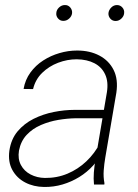

<svg xmlns="http://www.w3.org/2000/svg" viewBox="-20 -741 555 771"><path d="M362.8 -97.2 409.2 -370.1Q416 -412.6 402.3 -442.1Q388.7 -471.7 359.1 -487.1Q329.6 -502.4 288.1 -502.9Q250 -502.9 213.4 -489Q176.8 -475.1 149.4 -448.5Q122.1 -421.9 112.8 -383.3L74.7 -383.8Q81.1 -420.9 102.1 -449.7Q123 -478.5 153.3 -498Q183.6 -517.6 218.8 -527.8Q253.9 -538.1 289.6 -538.1Q340.8 -538.1 379.2 -517.8Q417.5 -497.6 436.3 -460Q455.1 -422.4 447.3 -369.1L402.8 -108.4Q398.4 -83 396.5 -56.9Q394.5 -30.8 399.4 -5.4L398.9 0H357.4Q355 -24.4 356.9 -48.8Q358.9 -73.2 362.8 -97.2ZM409.7 -299.8 405.8 -266.1H283.2Q250.5 -265.6 214.1 -259.5Q177.7 -253.4 144.3 -239Q110.8 -224.6 87.2 -199.5Q63.5 -174.3 56.2 -136.2Q50.8 -103 64 -78.4Q77.1 -53.7 103 -40.3Q128.9 -26.9 160.2 -26.4Q209 -25.9 251.2 -43.7Q293.5 -61.5 326.9 -93.3Q360.4 -125 382.3 -167.5L395 -138.7Q379.4 -104.5 354.5 -76.9Q329.6 -49.3 298.1 -30Q266.6 -10.7 231 -0.2Q195.3 10.3 157.2 9.8Q114.7 9.3 81.1 -8.3Q47.4 -25.9 29.5 -58.6Q11.7 -91.3 17.6 -135.7Q24.4 -182.1 50.5 -213.4Q76.7 -244.6 114.7 -263.7Q152.8 -282.7 196 -291.3Q239.3 -299.8 278.8 -299.8ZM206.1 -689Q207 -701.7 217.3 -711.2Q227.5 -720.7 240.2 -720.7Q253.4 -721.2 262 -711.2Q270.5 -701.2 269.5 -688.5Q268.1 -675.8 257.8 -666.5Q247.6 -657.2 234.9 -657.2Q222.2 -656.7 213.4 -666.5Q204.6 -676.3 206.1 -689ZM415.5 -688.5Q417 -701.2 426.8 -710.9Q436.5 -720.7 449.7 -720.7Q462.9 -720.7 471.4 -710.9Q480 -701.2 478.5 -688Q477.5 -675.8 467.3 -666.3Q457 -656.7 444.3 -656.7Q431.2 -656.7 422.9 -666.3Q414.6 -675.8 415.5 -688.5Z"/></svg>

Font: Roboto ExtraLight
Style: Italic
Weight: 250
Designer: Christian Robertson
Foundry: Google
Version: Version 3.009; 2024